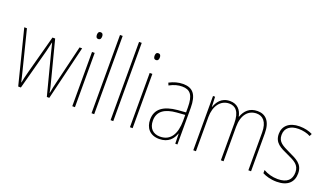

<svg xmlns="http://www.w3.org/2000/svg" viewBox="-71 -1251 3000 1752"><g transform="rotate(20 1429.0 -375.0)"><path d="M323 -389 424 0H448L575 -527H550L460 -153C449 -108 445 -91 437 -44H435C429 -78 421 -114 409 -156L313 -527H287L188 -160C175 -112 166 -73 161 -45H159C151 -78 145 -108 132 -157L39 -527H13L146 0H172L276 -389C284 -421 291 -450 298 -482H300C307 -450 314 -422 323 -389Z M684 -723C664 -723 659 -706 659 -690C659 -672 665 -657 684 -657C703 -657 710 -671 710 -691C710 -707 705 -723 684 -723ZM697 -527H671V0H697Z M884 0V-760H858V0Z M1069 0V-760H1043V0Z M1244 -723C1224 -723 1219 -706 1219 -690C1219 -672 1225 -657 1244 -657C1263 -657 1270 -671 1270 -691C1270 -707 1265 -723 1244 -723ZM1257 -527H1231V0H1257Z M1553 -537C1508 -537 1462 -524 1421 -502L1431 -478C1477 -503 1516 -512 1553 -512C1631 -512 1666 -470 1666 -350V-302L1587 -296C1456 -284 1380 -234 1380 -129C1380 -52 1424 10 1517 10C1607 10 1648 -43 1667 -97H1669L1671 0H1692V-355C1692 -485 1648 -537 1553 -537ZM1587 -272 1667 -278V-220C1666 -98 1623 -13 1517 -13C1448 -13 1407 -56 1407 -129C1407 -219 1472 -263 1587 -272Z M2277 -537C2198 -537 2156 -492 2133 -430H2131C2119 -492 2080 -537 2010 -537C1923 -537 1889 -477 1872 -430H1870L1866 -527H1846V0H1872V-332C1872 -438 1926 -513 2010 -513C2069 -513 2114 -474 2114 -357V0H2140V-334C2140 -451 2196 -513 2276 -513C2335 -513 2381 -472 2381 -367V0H2407V-368C2407 -485 2355 -537 2277 -537Z M2818 -128C2818 -221 2751 -247 2675 -283C2604 -317 2555 -339 2555 -407C2555 -476 2605 -512 2684 -512C2725 -512 2770 -502 2799 -485L2811 -509C2778 -526 2734 -537 2685 -537C2583 -537 2528 -483 2528 -408C2528 -321 2590 -293 2668 -258C2740 -225 2791 -202 2791 -129C2791 -58 2750 -16 2658 -16C2607 -16 2559 -30 2519 -53V-22C2549 -6 2598 10 2658 10C2765 10 2818 -44 2818 -128Z"/></g></svg>

Font: Noto Sans Oriya Cond Thin
Style: Regular
Weight: 100
Width: 3
Designer: Amélie Bonet and Sol Matas
Foundry: Google LLC
Version: Version 2.006